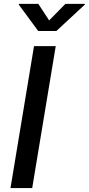

<svg xmlns="http://www.w3.org/2000/svg" viewBox="-20 -964 456 984"><path d="M265.6 -727.5 145 0H33.7L154.3 -727.5ZM176.3 -944.3 231.9 -859.4 315.4 -944.3H415.5L414.6 -940.4L269 -805.2H175.8L76.2 -940.4L77.1 -944.3Z"/></svg>

Font: Inter 16pt Medium
Style: Italic
Weight: 500
Italic angle: -9.3988°
Version: Version 4.001;git-66647c0bb